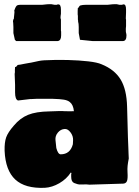

<svg xmlns="http://www.w3.org/2000/svg" viewBox="-20 -869 665 917"><path d="M194 28Q100 32 53 -11.5Q6 -55 2 -149Q1 -189 9.5 -213Q18 -237 46 -269Q76 -305 114 -320.5Q152 -336 216 -337Q241 -338 259.5 -338.5Q278 -339 288 -338Q317 -337 333 -338Q330 -369 313 -382Q303 -390 285 -393Q267 -396 233 -397H153Q143 -397 142.5 -396.5Q142 -396 133 -396H125L66 -389Q52 -394 52 -428Q52 -434 52 -440.5Q52 -447 52 -463.5Q52 -480 50 -516Q52 -523 51 -534L52 -549Q56 -549 58 -551L63 -557Q64 -559 66 -559Q70 -559 77.5 -560.5Q85 -562 95 -564L117 -568Q125 -570 129 -570Q157 -576 166.5 -578Q176 -580 191 -581Q248 -584 303 -582.5Q358 -581 401.5 -576Q445 -571 465 -562Q527 -537 556 -489.5Q585 -442 587 -359L591 -213Q592 -185 593 -163.5Q594 -142 594 -134L595 -112Q591 -92 589.5 -77.5Q588 -63 589 -46Q591 -16 586.5 -4.5Q582 7 569 8L407 13Q399 11 369 12Q358 13 350 10.5Q342 8 334 5Q320 -1 320 -25V-37Q320 -39 321 -40V-43Q319 -45 318 -45Q298 -14 263.5 6Q229 26 194 28ZM270 -132Q315 -132 328 -180L329 -199Q330 -219 317 -236.5Q304 -254 289 -253Q270 -252 256.5 -236Q243 -220 245 -200L249 -162Q257 -132 270 -132ZM322 -41Q322 -41 322 -41ZM57 -673 51 -679 44 -711V-740L43 -760L42 -766Q42 -775 46 -779L49 -810V-813L48 -818Q50 -824 52.5 -830Q55 -836 59 -841Q64 -846 77 -846H181Q197 -848 204.5 -848.5Q212 -849 216 -849Q224 -849 226 -849Q228 -849 229 -848Q234 -848 235 -847Q237 -846 242 -846H249Q252 -846 253 -847Q254 -848 256 -848H259Q271 -848 271 -823V-803Q270 -797 269.5 -792.5Q269 -788 269 -783Q269 -782 269.5 -781Q270 -780 271 -776V-723Q272 -721 272 -718Q272 -715 272 -700Q272 -675 256 -673ZM421 -673 362 -679 356 -711V-740Q356 -756 353 -766V-771Q352 -772 352 -779V-793Q351 -796 351 -800Q351 -804 351 -820Q351 -821 352 -822Q352 -823 351 -824V-828Q352 -829 353.5 -831Q355 -833 357 -836Q360 -842 364 -843Q375 -846 389 -846H493Q510 -848 517 -848.5Q524 -849 527 -849Q536 -849 538 -849Q540 -849 541 -848Q545 -848 546 -847Q548 -846 554 -846H561Q564 -846 565 -847Q566 -848 568 -848H571Q582 -848 582 -823V-810L581 -783V-780Q581 -777 582 -776V-744L581 -733V-723Q581 -714 582 -713Q583 -709 583.5 -706Q584 -703 584 -700Q584 -674 568 -673Z"/></svg>

Font: Sigmar
Style: Regular
Weight: 400
Designer: Vernon Adams
Foundry: Vernon Adams
Version: Version 1.000; ttfautohint (v1.8.4.7-5d5b);gftools[0.9.24]